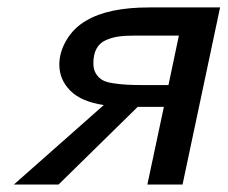

<svg xmlns="http://www.w3.org/2000/svg" viewBox="-20 -492 607 512"><path d="M17.1 0 256.8 -211.9Q196.8 -220.7 167.5 -250.2Q138.2 -279.8 138.2 -319.8Q138.2 -353 157.5 -385.5Q176.8 -418 210 -437Q269 -472.2 377.9 -472.2H566.9L466.8 0H373L417 -207H347.2L136.2 0ZM229 -323.2Q229 -307.1 235.6 -296.1Q242.2 -285.2 252.2 -279.1Q262.2 -272.9 281.5 -270Q300.8 -267.1 319.3 -266.1Q337.9 -265.1 370.1 -265.1H429.2L457 -397H335.9Q312 -397 295.4 -394.5Q278.8 -392.1 262.5 -385Q246.1 -377.9 237.5 -362.5Q229 -347.2 229 -323.2Z"/></svg>

Font: CMU Bright
Style: SemiBoldOblique
Weight: 600
Italic angle: -12°
Version: Version 0.7.0